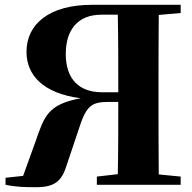

<svg xmlns="http://www.w3.org/2000/svg" viewBox="-20 -767 799 797"><path d="M404 -384C307 -384 253 -440 253 -543C253 -641 301 -706 401 -706H469C471 -606 471 -504 471 -384ZM730 -713V-747H361C186 -747 90 -668 90 -552C90 -457 156 -380 315 -359C179 -334 164 -285 128 -181L76 -37L3 -29V0C52 10 84 10 131 10C205 10 236 -14 256 -79L304 -222C338 -331 359 -344 435 -344H471C471 -242 471 -143 469 -44L382 -34V0H730V-34L639 -43C638 -144 638 -247 638 -351V-395C638 -499 638 -602 639 -705Z"/></svg>

Font: Noto Serif CJK JP Black
Style: Regular
Weight: 900
Designer: Ryoko NISHIZUKA 西塚涼子 (kana & ideographs); Frank Grießhammer (Latin, Greek & Cyrillic); Wenlong ZHANG 张文龙 (bopomofo); San
Foundry: Adobe Systems Incorporated
Version: Version 1.001;PS 1.001;hotconv 16.6.54;makeotf.lib2.5.65590